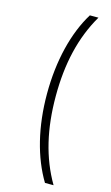

<svg xmlns="http://www.w3.org/2000/svg" viewBox="-140 -792 601 1036"><g transform="rotate(15 160.5 -274.0)"><path d="M274 194C274 194 226 194 226 194C153 73 112 -89 112 -274C112 -459 153 -624 226 -742C226 -742 274 -742 274 -742C196 -609 161 -455 161 -274C161 -93 196 61 274 194Z"/></g></svg>

Font: TamingNoise
Style: Regular
Weight: 500
Designer: Julieta Ulanovsky
Foundry: Julieta Ulanovsky
Version: ""